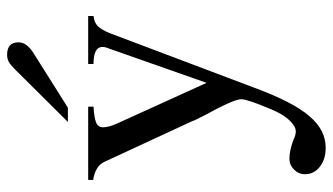

<svg xmlns="http://www.w3.org/2000/svg" viewBox="-218 -500 936 540"><g transform="rotate(-90 250.0 -230.0)"><path d="M475 -435Q457 -433 447 -423.5Q437 -414 427 -390L273 18Q253 72 233.5 110Q214 148 193.5 172Q173 196 151 207Q129 218 104 218Q72 218 51 201.5Q30 185 30 160Q30 142 43 129Q56 116 73 116Q96 116 126 127Q140 134 151 134Q162 134 176 121.5Q190 109 201 89Q207 78 214 61.5Q221 45 227 29Q233 13 237 0Q241 -13 241 -19Q241 -30 229.5 -56Q218 -82 197 -120L182 -150L179 -158L65 -404Q53 -430 14 -436V-450H220V-435Q188 -433 175 -427.5Q162 -422 162 -408Q162 -393 172 -370L287 -117L384 -393Q388 -402 388 -410Q388 -435 340 -435V-450H475ZM177 -507 324 -655Q338 -669 346.5 -673.5Q355 -678 366 -678Q401 -678 401 -646Q401 -623 371 -604L217 -507Z"/></g></svg>

Font: Klingon pIqaD vaHbo'
Style: Regular
Weight: 400
Width: 0
Designer: Mike Neff (qa'vaj)
Foundry: Mike Neff and Michael Everson
Version: Version 2.003